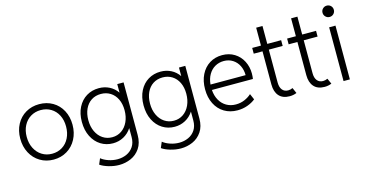

<svg xmlns="http://www.w3.org/2000/svg" viewBox="-90 -1139 3392 1777"><g transform="rotate(-15 1606.0 -251.0)"><path d="M46.4 -259.3Q46.4 -335.9 78.6 -396Q110.8 -456.1 168 -489.5Q225.1 -522.9 296.9 -522.9Q369.1 -522.9 426.3 -489.5Q483.4 -456.1 515.4 -396Q547.4 -335.9 547.4 -259.3Q547.4 -182.6 515.1 -121.8Q482.9 -61 425.8 -26.6Q368.7 7.8 296.9 7.8Q225.1 7.8 168 -26.6Q110.8 -61 78.6 -121.8Q46.4 -182.6 46.4 -259.3ZM485.4 -259.3Q485.4 -320.8 461.4 -367.7Q437.5 -414.6 394.5 -440.4Q351.6 -466.3 296.9 -466.3Q243.2 -466.3 200.2 -440.4Q157.2 -414.6 132.8 -367.4Q108.4 -320.3 108.4 -259.3Q108.4 -197.8 132.8 -149.7Q157.2 -101.6 200 -75Q242.7 -48.3 296.9 -48.3Q351.6 -48.3 394.5 -75Q437.5 -101.6 461.4 -149.7Q485.4 -197.8 485.4 -259.3Z M689.5 161.6 712.9 106.4Q740.2 128.9 782.5 143.3Q824.7 157.7 868.7 157.7Q915.5 157.7 956.1 139.4Q996.6 121.1 1021.2 84Q1045.9 46.9 1045.9 -7.3V-92.8Q1015.1 -45.9 968.5 -20.8Q921.9 4.4 866.2 4.4Q801.8 4.4 749.8 -28.1Q697.8 -60.5 667.5 -120.8Q637.2 -181.2 637.2 -261.2Q637.2 -341.3 667.5 -400.4Q697.8 -459.5 750.2 -491.2Q802.7 -522.9 868.7 -522.9Q923.3 -522.9 968.8 -499.8Q1014.2 -476.6 1044.4 -433.1V-515.1H1105V-10.7Q1105 64.9 1070.8 115.5Q1036.6 166 982.9 189.5Q929.2 212.9 870.6 212.9Q820.8 212.9 770.3 198Q719.7 183.1 689.5 161.6ZM1047.4 -264.2Q1047.4 -325.2 1025.4 -370.8Q1003.4 -416.5 963.9 -441.4Q924.3 -466.3 873.5 -466.3Q821.3 -466.3 781.7 -440.7Q742.2 -415 720.7 -368.4Q699.2 -321.8 699.2 -261.2Q699.2 -199.7 721.7 -152.1Q744.1 -104.5 783.7 -78.1Q823.2 -51.8 873.5 -51.8Q923.8 -51.8 963.4 -78.9Q1002.9 -106 1025.1 -154.3Q1047.4 -202.6 1047.4 -264.2Z M1280.8 161.6 1304.2 106.4Q1331.5 128.9 1373.8 143.3Q1416 157.7 1460 157.7Q1506.8 157.7 1547.4 139.4Q1587.9 121.1 1612.5 84Q1637.2 46.9 1637.2 -7.3V-92.8Q1606.4 -45.9 1559.8 -20.8Q1513.2 4.4 1457.5 4.4Q1393.1 4.4 1341.1 -28.1Q1289.1 -60.5 1258.8 -120.8Q1228.5 -181.2 1228.5 -261.2Q1228.5 -341.3 1258.8 -400.4Q1289.1 -459.5 1341.6 -491.2Q1394 -522.9 1460 -522.9Q1514.6 -522.9 1560.1 -499.8Q1605.5 -476.6 1635.7 -433.1V-515.1H1696.3V-10.7Q1696.3 64.9 1662.1 115.5Q1627.9 166 1574.2 189.5Q1520.5 212.9 1461.9 212.9Q1412.1 212.9 1361.6 198Q1311 183.1 1280.8 161.6ZM1638.7 -264.2Q1638.7 -325.2 1616.7 -370.8Q1594.7 -416.5 1555.2 -441.4Q1515.6 -466.3 1464.8 -466.3Q1412.6 -466.3 1373 -440.7Q1333.5 -415 1312 -368.4Q1290.5 -321.8 1290.5 -261.2Q1290.5 -199.7 1313 -152.1Q1335.4 -104.5 1375 -78.1Q1414.6 -51.8 1464.8 -51.8Q1515.1 -51.8 1554.7 -78.9Q1594.2 -106 1616.5 -154.3Q1638.7 -202.6 1638.7 -264.2Z M1816.9 -257.8Q1816.9 -336.9 1846.7 -397Q1876.5 -457 1929.4 -490Q1982.4 -522.9 2049.8 -522.9Q2116.2 -522.9 2167.2 -491.5Q2218.3 -460 2245.8 -406Q2273.4 -352.1 2273.4 -287.6Q2273.4 -274.4 2272.2 -259Q2271 -243.7 2269.5 -235.8H1876.5Q1880.4 -179.2 1904.3 -137Q1928.2 -94.7 1967.8 -71.8Q2007.3 -48.8 2057.6 -48.8Q2104 -48.8 2142.6 -65.9Q2181.2 -83 2207 -107.4L2231.4 -50.8Q2198.7 -24.4 2153.8 -8.3Q2108.9 7.8 2058.1 7.8Q1987.3 7.8 1932.4 -25.1Q1877.4 -58.1 1847.2 -118.4Q1816.9 -178.7 1816.9 -257.8ZM2213.4 -287.6Q2213.4 -337.4 2193.4 -378.2Q2173.3 -418.9 2136.2 -442.6Q2099.1 -466.3 2050.8 -466.3Q2004.9 -466.3 1967 -444.8Q1929.2 -423.3 1905.5 -382.8Q1881.8 -342.3 1877 -287.6Z M2421.4 -142.1V-460H2337.4V-515.1H2421.4V-686.5H2481.9V-515.1H2614.7V-460H2481.9V-144.5Q2481.9 -99.6 2502 -74.5Q2522 -49.3 2558.6 -49.3Q2579.6 -49.3 2601.6 -59.6L2625 -6.3Q2593.8 6.8 2558.6 6.8Q2491.2 6.8 2456.3 -32.7Q2421.4 -72.3 2421.4 -142.1Z M2755.9 -142.1V-460H2671.9V-515.1H2755.9V-686.5H2816.4V-515.1H2949.2V-460H2816.4V-144.5Q2816.4 -99.6 2836.4 -74.5Q2856.4 -49.3 2893.1 -49.3Q2914.1 -49.3 2936 -59.6L2959.5 -6.3Q2928.2 6.8 2893.1 6.8Q2825.7 6.8 2790.8 -32.7Q2755.9 -72.3 2755.9 -142.1Z M3074.7 -515.1H3135.3V0H3074.7ZM3050.3 -660.6Q3050.3 -683.6 3066.2 -699.2Q3082 -714.8 3104.5 -714.8Q3127.4 -714.8 3143.1 -699.2Q3158.7 -683.6 3158.7 -660.6Q3158.7 -638.2 3143.1 -622.3Q3127.4 -606.4 3104.5 -606.4Q3082 -606.4 3066.2 -622.3Q3050.3 -638.2 3050.3 -660.6Z"/></g></svg>

Font: Reddit Sans Light
Style: Regular
Weight: 300
Designer: Stephen Hutchings
Foundry: Reddit
Version: Version 1.013